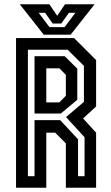

<svg xmlns="http://www.w3.org/2000/svg" viewBox="-20 -878 520 898"><path d="M55 0V-700H326.5L429.5 -597V-380L368.5 -324L429.5 -257.5V0H288V-207.5L238 -257.5H196.5V0ZM110.5 -54H141.5V-316H261.5L345 -226.5V-54H375.5V-236L289 -330.5L372.5 -401.5V-570L296.5 -645.5H110.5ZM141.5 -347V-615H282.5L341.5 -557V-411.5L264.5 -347ZM196.5 -399H257.5L288 -430V-528L257.5 -558.5H196.5ZM184.5 -716 72.5 -858H211L247.5 -804L284 -858H422.5L310.5 -716ZM211.5 -751H282L332.5 -818H302.5L266.5 -768H226.5L191 -818H161Z"/></svg>

Font: Tourney Condensed SemiBold
Style: Regular
Weight: 600
Width: 3
Designer: Tyler Finck
Foundry: Etcetera Type Co
Version: Version 1.010; ttfautohint (v1.8.3)